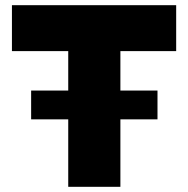

<svg xmlns="http://www.w3.org/2000/svg" viewBox="-20 -720 726 740"><path d="M100 -260V-371H587V-260ZM243 0V-523H26V-700H659V-523H444V0Z"/></svg>

Font: REM ExtraBold
Style: Regular
Weight: 800
Designer: Octavio Pardo
Foundry: Ashler Design
Version: Version 1.005;gftools[0.9.28]